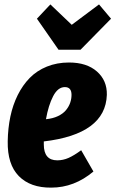

<svg xmlns="http://www.w3.org/2000/svg" viewBox="-20 -835 525 873"><path d="M346.2 -608.9H246.1L147.9 -750L209 -814.9L306.2 -722.2L430.2 -814.9L484.9 -750ZM293.9 -550.8Q374.5 -550.8 420.9 -509.8Q467.3 -468.8 465.8 -403.8Q460 -225.1 179.2 -191.9V-178.2Q179.2 -106 240.2 -106Q266.6 -106 291.5 -116.9Q316.4 -127.9 349.1 -151.9L404.8 -55.2Q317.9 18.1 212.9 18.1Q118.2 19 65.7 -34.2Q13.2 -87.4 15.1 -192.9Q16.1 -252 27.1 -304.7Q38.1 -357.4 60.5 -402.6Q83 -447.8 115.2 -480.7Q147.5 -513.7 193.1 -532.2Q238.8 -550.8 293.9 -550.8ZM189 -293Q220.2 -295.9 243.7 -307.1Q267.1 -318.4 280 -334.2Q293 -350.1 299.1 -367.7Q305.2 -385.3 305.2 -403.8Q305.2 -439 274.9 -439Q243.2 -439 221.7 -397.7Q200.2 -356.4 189 -293Z"/></svg>

Font: Fira Sans Compressed ExtraBold
Style: Italic
Weight: 800
Width: 3
Italic angle: -8°
Designer: Carrois Corporate & Edenspiekermann AG
Foundry: Carrois Corporate GbR & Edenspiekermann AG
Version: Version 4.203;PS 004.203;hotconv 1.0.88;makeotf.lib2.5.64775